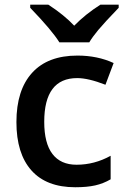

<svg xmlns="http://www.w3.org/2000/svg" viewBox="-20 -786 535 816"><path d="M299.8 9.8Q177.2 9.8 113.5 -61.8Q49.8 -133.3 49.8 -267.1Q49.8 -403.3 116.5 -476.6Q183.1 -549.8 309.1 -549.8Q394.5 -549.8 462.9 -518.1L428.2 -425.8Q355.5 -454.1 308.1 -454.1Q168 -454.1 168 -268.1Q168 -177.2 202.9 -131.6Q237.8 -85.9 305.2 -85.9Q381.8 -85.9 450.2 -124V-23.9Q419.4 -5.9 384.5 2Q349.6 9.8 299.8 9.8ZM484.4 -766.1V-752.9Q422.9 -689 397.7 -658.7Q372.6 -628.4 359.4 -606H232.4Q200.7 -657.2 108.4 -752.9V-766.1H185.5Q252.9 -722.2 295.4 -676.8Q342.8 -725.6 406.7 -766.1Z"/></svg>

Font: f1_52653          
Style: Regular
Weight: 600
Foundry: Ascender Corporation
Version: Version 1.10